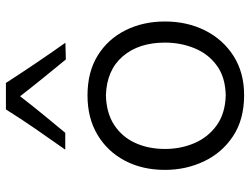

<svg xmlns="http://www.w3.org/2000/svg" viewBox="-120 -730 861 662"><g transform="rotate(-90 311.0 -399.5)"><path d="M313.5 11.2Q229.5 11.2 172.1 -26.9Q114.7 -64.9 85.2 -127.2Q55.7 -189.5 55.7 -261.7Q55.7 -339.4 87.4 -399.7Q119.1 -460 176.8 -494.4Q234.4 -528.8 312.5 -528.8Q393.1 -528.8 450 -493.7Q506.8 -458.5 537.1 -397.9Q567.4 -337.4 567.4 -261.7Q567.4 -185.1 536.4 -123.3Q505.4 -61.5 448.2 -25.1Q391.1 11.2 313.5 11.2ZM313.5 -52.2Q376 -53.7 416 -83.3Q456.1 -112.8 475.3 -160.2Q494.6 -207.5 494.6 -261.7Q494.6 -352.1 447.3 -407.2Q399.9 -462.4 313.5 -465.3Q252 -463.9 210.7 -436.8Q169.4 -409.7 148.7 -364.3Q127.9 -318.8 127.9 -261.7Q127.9 -207.5 147.9 -160.4Q168 -113.3 209.2 -83.5Q250.5 -53.7 313.5 -52.2ZM436.5 -603.5Q404.3 -642.6 372.1 -682.4Q339.8 -722.2 309.6 -761.2Q279.8 -722.7 248 -683.6Q216.3 -644.5 183.6 -605.5H125.5Q162.1 -657.2 197.3 -708.3Q232.4 -759.3 264.2 -810.1H355.5Q388.2 -759.3 422.9 -708Q457.5 -656.7 494.1 -605Z"/></g></svg>

Font: Pinar Regular
Style: Regular
Weight: 400
Designer: Amin Abedi
Version: Version 3.000